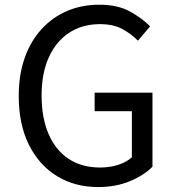

<svg xmlns="http://www.w3.org/2000/svg" viewBox="-20 -766 729 800"><path d="M388.7 13.4Q292.4 13.4 217.7 -32Q143.1 -77.5 100.6 -162.5Q58.1 -247.5 58.1 -366.2Q58.1 -454.9 83.1 -525.3Q108.2 -595.6 153.5 -645Q198.8 -694.4 259.9 -720.4Q321 -746.4 394.2 -746.4Q470.7 -746.4 522.1 -717.8Q573.5 -689.2 605.4 -656.1L554.7 -596.4Q526.7 -625.1 489.4 -645.2Q452.1 -665.4 396.6 -665.4Q322.6 -665.4 267.9 -629.3Q213.2 -593.3 183.3 -526.9Q153.3 -460.4 153.3 -368.5Q153.3 -276.2 181.9 -208.8Q210.5 -141.3 265.1 -104.7Q319.8 -68 397.9 -68Q437.4 -68 472.9 -79.4Q508.4 -90.8 529.5 -110.8V-302.8H374.3V-379.9H615.3V-71.5Q579.4 -35.1 520.9 -10.9Q462.4 13.4 388.7 13.4Z"/></svg>

Font: Noto Sans HK Thin
Style: Regular
Weight: 100
Designer: Ryoko NISHIZUKA 西塚涼子 (kana, bopomofo & ideographs); Paul D. Hunt (Latin, Greek & Cyrillic); Sandoll Communications 산돌커뮤니
Foundry: Adobe
Version: Version 2.004-H2;hotconv 1.0.118;makeotfexe 2.5.65603